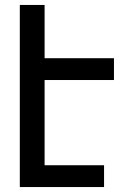

<svg xmlns="http://www.w3.org/2000/svg" viewBox="-20 -755 540 775"><path d="M60 0V-735H160V-520H440V-432H160V-88H400V0Z"/></svg>

Font: Iosevka Term Curly Semibold
Style: Regular
Weight: 600
Designer: Belleve Invis
Foundry: Belleve Invis
Version: Version 32.3.0